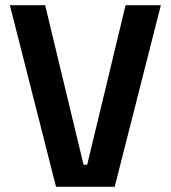

<svg xmlns="http://www.w3.org/2000/svg" viewBox="-20 -720 658 740"><path d="M422 0H196L18 -700H154L302 -85H316L464 -700H600Z"/></svg>

Font: Space Grotesk Variable Light
Style: Regular
Weight: 300
Designer: Florian Karsten
Foundry: Florian Karsten
Version: Version 2.000